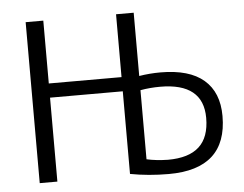

<svg xmlns="http://www.w3.org/2000/svg" viewBox="-52 -794 1104 868"><g transform="rotate(-5 500.0 -360.0)"><path d="M504.9 -380.9H174.8V0H94.7V-730.5H174.8V-445.3H504.9V-730.5H585V-443.4Q632.8 -451.2 681.6 -451.2Q812.5 -451.2 878.4 -394.5Q944.3 -337.9 944.3 -230.5Q944.3 9.8 679.7 9.8Q587.9 9.8 504.9 -5.9ZM585 -378.9V-65.4Q627.9 -55.7 681.6 -54.7Q776.4 -54.7 823.2 -97.7Q870.1 -140.6 870.1 -228.5Q870.1 -386.7 674.8 -386.7Q627.9 -386.7 585 -378.9Z"/></g></svg>

Font: GenEi Gothic M SemiLight
Style: Regular
Weight: 350
Designer: o_tamon (Modified); [Source Han Sans]
Ryoko NISHIZUKA  (kana & ideographs); Paul D. Hunt (Latin, Greek & Cyrillic); Wenl
Version: Version 1.1a;Original Version 1.004